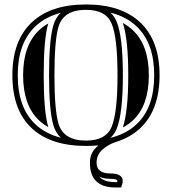

<svg xmlns="http://www.w3.org/2000/svg" viewBox="-20 -640 755 856"><path d="M363.3 10.7Q204.1 10.5 119.6 -70.2Q35.2 -150.9 35.2 -304.7Q35.2 -458 120.6 -539.3Q205.3 -620.1 363.3 -620.1Q521 -620.1 606 -539.3Q691.4 -458 691.4 -304.7Q691.4 -151.1 606.9 -70.1Q563.2 -28.3 500.5 -8.3Q466.8 1.5 438.7 25.1Q410.6 48.8 410.6 85.7Q410.6 133.3 471.7 133.3Q527.1 133.3 527.1 167.2Q527.1 179.2 520 195.8H494.1Q380.9 195.8 380.9 85.7Q380.9 38.8 416 11.2V8.3Q391.1 10.7 363.3 10.7ZM527.6 -71.5Q551.8 -145 551.8 -304.7Q551.8 -463.9 527.8 -537.4Q553 -523.7 573 -504.6Q643.6 -437.5 643.6 -304.7Q643.6 -171.1 574 -104.7Q553.5 -85.2 527.6 -71.5ZM194.1 -77.6 195.6 -73.2Q171.9 -86.4 152.8 -104.5Q83 -171.4 83 -304.7Q83 -437.5 153.6 -504.6Q172.1 -522.5 195.3 -535.4L194.1 -531.7Q174.8 -463.4 174.8 -304.7Q174.8 -146 194.1 -77.6ZM472.7 -583.7Q490.5 -566.9 500.2 -543.2Q527.8 -476.1 527.8 -304.7Q527.8 -133.3 500.2 -66.2Q490.5 -42.2 472.4 -25.4Q544.2 -43.2 590.3 -87.4Q667.5 -160.9 667.5 -304.7Q667.5 -447.8 589.4 -522Q543.5 -565.9 472.7 -583.7ZM217.3 -84Q198.7 -149.2 198.7 -304.7Q198.7 -460.2 217.3 -525.4Q227.3 -560.8 251 -583Q182.1 -564.9 137.2 -522Q59.1 -447.8 59.1 -304.7Q59.1 -161.1 136.5 -87.2Q181.6 -43.9 251.2 -25.9Q227.3 -48.3 217.3 -84ZM363.3 -13.2Q452.4 -13.2 478 -75.2Q503.9 -138.4 503.9 -304.7Q503.9 -471.4 478 -534.2Q452.4 -596.2 363.3 -596.2Q262.2 -596.2 240.2 -518.8Q222.7 -456.8 222.7 -304.7Q222.7 -152.6 240.2 -90.6Q262.2 -13.2 363.3 -13.2ZM422.6 147.5Q423.8 148.9 425.3 150.4Q445.8 171.9 494.1 171.9H502.7Q503.2 169.2 503.2 167.2V166.7Q503.2 165.5 502.9 164.8Q502.7 164.1 501.3 162.6Q500 161.1 496.5 160Q492.9 158.9 487.1 158.2Q483.9 157.7 471.7 157.2Q452.4 157.2 437.3 153.1Q429.7 150.9 423.1 147.7Z"/></svg>

Font: itsadzokeS01
Style: Regular
Weight: 600
Width: 6
Version: Version 0.46